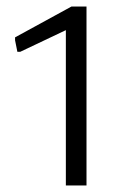

<svg xmlns="http://www.w3.org/2000/svg" viewBox="-20 -866 370 586"><path d="M181 -774 42 -708H33L26 -743V-752L198 -846H244V-300H181Z"/></svg>

Font: Encode Sans Wide
Style: Light
Weight: 300
Designer: Pablo Impallari, Andres Torresi
Foundry: Pablo Impallari, Andres Torresi
Version: Version 1.000; ttfautohint (v1.00) -l 8 -r 50 -G 200 -x 14 -